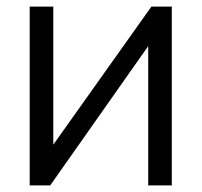

<svg xmlns="http://www.w3.org/2000/svg" viewBox="-20 -560 609 580"><path d="M499 -540V0H427.7V-420.7L131.7 0H69.7V-540H141V-123L437.3 -540Z"/></svg>

Font: Manrope ExtraLight
Style: Regular
Weight: 200
Designer: Mikhail Sharanda
Foundry: Mikhail Sharanda
Version: Version 4.505